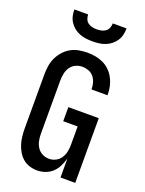

<svg xmlns="http://www.w3.org/2000/svg" viewBox="-175 -1037 850 1127"><g transform="rotate(20 250.0 -473.5)"><path d="M204 8Q179 8 155.5 0.5Q132 -7 114 -22.5Q96 -38 83.5 -59.5Q71 -81 64 -104Q57 -127 54.5 -151.5Q52 -176 52 -200V-535Q52 -562 56 -589Q60 -616 71.5 -640.5Q83 -665 101 -685.5Q119 -706 142.5 -719.5Q166 -733 193 -738Q220 -743 247 -743Q273 -743 298 -738.5Q323 -734 346 -723Q369 -712 387.5 -694Q406 -676 418 -653.5Q430 -631 436 -606Q442 -581 442 -555V-548H342V-552Q342 -572 336 -591.5Q330 -611 317.5 -626Q305 -641 286 -648Q267 -655 247 -655Q225 -655 205 -645.5Q185 -636 173 -618Q161 -600 156.5 -578.5Q152 -557 152 -535V-200Q152 -179 156.5 -157.5Q161 -136 173 -118Q185 -100 204.5 -90Q224 -80 246 -80Q268 -80 287.5 -90Q307 -100 319 -118Q331 -136 335.5 -157.5Q340 -179 340 -200V-316H250V-404H440V0H348V-119Q341 -94 329.5 -70Q318 -46 299 -28Q280 -10 255 -1Q230 8 204 8ZM250 -815Q230 -815 209.5 -817.5Q189 -820 170 -827.5Q151 -835 135 -847.5Q119 -860 107.5 -877.5Q96 -895 91.5 -915Q87 -935 87 -955H173Q173 -941 178.5 -927Q184 -913 195.5 -904.5Q207 -896 221.5 -893Q236 -890 250 -890Q264 -890 278.5 -893Q293 -896 304.5 -904.5Q316 -913 321.5 -927Q327 -941 327 -955H413Q413 -935 408.5 -915Q404 -895 392.5 -877.5Q381 -860 365 -847.5Q349 -835 330 -827.5Q311 -820 290.5 -817.5Q270 -815 250 -815Z"/></g></svg>

Font: Iosevka Term Curly Semibold
Style: Regular
Weight: 600
Designer: Belleve Invis
Foundry: Belleve Invis
Version: Version 32.3.0